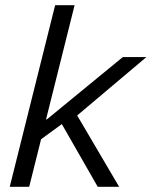

<svg xmlns="http://www.w3.org/2000/svg" viewBox="-20 -720 584 740"><path d="M17.5 0 192.5 -700H267.5L157.5 -260H160.8L453.3 -500H544.2L277.5 -275L439.2 0H356.7L218.3 -241.7L138.3 -183.3L92.5 0Z"/></svg>

Font: Funnel Sans Light
Style: Italic
Weight: 300
Italic angle: -14.036°
Designer: NORD ID, Kristian Moeller
Foundry: Dicotype
Version: Version 1.000